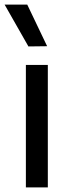

<svg xmlns="http://www.w3.org/2000/svg" viewBox="-21 -811 317 831"><path d="M186 0H91V-530H186ZM183 -611 102 -610 -1 -791H97Z"/></svg>

Font: Be Vietnam Pro Variable Thin
Style: Regular
Weight: 100
Designer: Lam Bao, Tony Le, Vietanh Nguyen
Foundry: Yellow Type Foundry
Version: Version 1.002